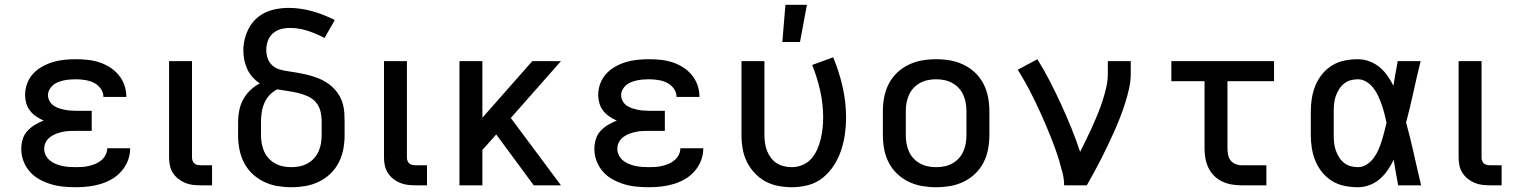

<svg xmlns="http://www.w3.org/2000/svg" viewBox="-20 -776 6340 804"><path d="M298 8Q271 8 245 5.5Q219 3 194 -4.5Q169 -12 146 -24.5Q123 -37 105.5 -56.5Q88 -76 78.5 -101Q69 -126 69 -152Q69 -173 75 -193Q81 -213 95 -228Q109 -243 126.5 -253.5Q144 -264 163 -271Q147 -278 132 -288Q117 -298 106 -312Q95 -326 90 -343.5Q85 -361 85 -378Q85 -403 93.5 -426Q102 -449 118.5 -467Q135 -485 156.5 -497Q178 -509 201 -516Q224 -523 248.5 -525.5Q273 -528 297 -528Q322 -528 346.5 -525.5Q371 -523 394.5 -515.5Q418 -508 439 -495Q460 -482 476 -463Q492 -444 500.5 -420.5Q509 -397 509 -372V-370H413V-371Q413 -390 401 -406Q389 -422 372 -430Q355 -438 335.5 -441Q316 -444 297 -444Q285 -444 272.5 -443Q260 -442 248 -439.5Q236 -437 224 -432.5Q212 -428 202.5 -420Q193 -412 187 -401Q181 -390 181 -377Q181 -365 187 -353.5Q193 -342 203.5 -334.5Q214 -327 226 -323Q238 -319 250 -316.5Q262 -314 274.5 -313Q287 -312 300 -312H364V-228H300Q286 -228 271.5 -227.5Q257 -227 243 -224Q229 -221 215.5 -216Q202 -211 190.5 -202.5Q179 -194 172 -181Q165 -168 165 -153Q165 -139 171.5 -126Q178 -113 189 -104Q200 -95 213.5 -89.5Q227 -84 241 -81Q255 -78 269 -77Q283 -76 298 -76Q312 -76 326 -77Q340 -78 354 -81.5Q368 -85 381 -90.5Q394 -96 405 -105.5Q416 -115 422.5 -128Q429 -141 429 -155H525Q525 -128 515.5 -103.5Q506 -79 488.5 -59Q471 -39 448.5 -26Q426 -13 401 -5.5Q376 2 350 5Q324 8 298 8Z M820 0Q803 0 786.5 -2Q770 -4 754.5 -10.5Q739 -17 726 -27.5Q713 -38 704 -52Q695 -66 691.5 -82.5Q688 -99 688 -115V-520H784V-115Q784 -109 786.5 -102.5Q789 -96 794 -91.5Q799 -87 806 -85.5Q813 -84 820 -84H868V0Z M1200 8Q1170 8 1141 3Q1112 -2 1085 -15Q1058 -28 1036.5 -48.5Q1015 -69 1001.5 -95.5Q988 -122 982.5 -151Q977 -180 977 -210V-266Q977 -290 982 -314.5Q987 -339 999 -360.5Q1011 -382 1029 -399Q1047 -416 1068 -427Q1051 -438 1037.5 -453Q1024 -468 1015.5 -486.5Q1007 -505 1003 -525Q999 -545 999 -565Q999 -589 1005 -613Q1011 -637 1022.5 -658.5Q1034 -680 1052 -697Q1070 -714 1092 -724Q1114 -734 1138.5 -738.5Q1163 -743 1187 -743Q1238 -743 1287.5 -729Q1337 -715 1382 -692L1339 -617Q1305 -635 1268.5 -647Q1232 -659 1194 -659Q1174 -659 1155.5 -654Q1137 -649 1122.5 -636Q1108 -623 1101.5 -604.5Q1095 -586 1095 -567Q1095 -549 1101 -531.5Q1107 -514 1120.5 -502Q1134 -490 1151.5 -485Q1169 -480 1187 -477.5Q1205 -475 1222.5 -472Q1240 -469 1257.5 -465Q1275 -461 1292.5 -455.5Q1310 -450 1326 -442.5Q1342 -435 1356.5 -424.5Q1371 -414 1383 -400.5Q1395 -387 1403.5 -371Q1412 -355 1416.5 -337.5Q1421 -320 1422 -302Q1423 -284 1423 -266V-210Q1423 -180 1417.5 -151Q1412 -122 1398.5 -95.5Q1385 -69 1363.5 -48.5Q1342 -28 1315 -15Q1288 -2 1259 3Q1230 8 1200 8ZM1200 -76Q1218 -76 1235 -79.5Q1252 -83 1267.5 -91.5Q1283 -100 1295 -113Q1307 -126 1314 -142Q1321 -158 1324 -175Q1327 -192 1327 -210V-266Q1327 -288 1322 -309.5Q1317 -331 1303 -347.5Q1289 -364 1268.5 -373Q1248 -382 1227 -387Q1206 -392 1184 -395Q1162 -398 1141 -402Q1123 -393 1109 -378Q1095 -363 1087 -344.5Q1079 -326 1076 -306Q1073 -286 1073 -266V-210Q1073 -192 1076 -175Q1079 -158 1086 -142Q1093 -126 1105 -113Q1117 -100 1132.5 -91.5Q1148 -83 1165 -79.5Q1182 -76 1200 -76Z M1720 0Q1703 0 1686.5 -2Q1670 -4 1654.5 -10.5Q1639 -17 1626 -27.5Q1613 -38 1604 -52Q1595 -66 1591.5 -82.5Q1588 -99 1588 -115V-520H1684V-115Q1684 -109 1686.5 -102.5Q1689 -96 1694 -91.5Q1699 -87 1706 -85.5Q1713 -84 1720 -84H1768V0Z M1904 0V-520H2000V-283L2209 -520H2329L2119 -282L2329 0H2215L2058 -213L2000 -148V0Z M2698 8Q2671 8 2645 5.5Q2619 3 2594 -4.5Q2569 -12 2546 -24.5Q2523 -37 2505.5 -56.5Q2488 -76 2478.5 -101Q2469 -126 2469 -152Q2469 -173 2475 -193Q2481 -213 2495 -228Q2509 -243 2526.5 -253.5Q2544 -264 2563 -271Q2547 -278 2532 -288Q2517 -298 2506 -312Q2495 -326 2490 -343.5Q2485 -361 2485 -378Q2485 -403 2493.5 -426Q2502 -449 2518.5 -467Q2535 -485 2556.5 -497Q2578 -509 2601 -516Q2624 -523 2648.5 -525.5Q2673 -528 2697 -528Q2722 -528 2746.5 -525.5Q2771 -523 2794.5 -515.5Q2818 -508 2839 -495Q2860 -482 2876 -463Q2892 -444 2900.5 -420.5Q2909 -397 2909 -372V-370H2813V-371Q2813 -390 2801 -406Q2789 -422 2772 -430Q2755 -438 2735.5 -441Q2716 -444 2697 -444Q2685 -444 2672.5 -443Q2660 -442 2648 -439.5Q2636 -437 2624 -432.5Q2612 -428 2602.5 -420Q2593 -412 2587 -401Q2581 -390 2581 -377Q2581 -365 2587 -353.5Q2593 -342 2603.5 -334.5Q2614 -327 2626 -323Q2638 -319 2650 -316.5Q2662 -314 2674.5 -313Q2687 -312 2700 -312H2764V-228H2700Q2686 -228 2671.5 -227.5Q2657 -227 2643 -224Q2629 -221 2615.5 -216Q2602 -211 2590.5 -202.5Q2579 -194 2572 -181Q2565 -168 2565 -153Q2565 -139 2571.5 -126Q2578 -113 2589 -104Q2600 -95 2613.5 -89.5Q2627 -84 2641 -81Q2655 -78 2669 -77Q2683 -76 2698 -76Q2712 -76 2726 -77Q2740 -78 2754 -81.5Q2768 -85 2781 -90.5Q2794 -96 2805 -105.5Q2816 -115 2822.5 -128Q2829 -141 2829 -155H2925Q2925 -128 2915.5 -103.5Q2906 -79 2888.5 -59Q2871 -39 2848.5 -26Q2826 -13 2801 -5.5Q2776 2 2750 5Q2724 8 2698 8Z M3296 8Q3267 8 3238.5 2.5Q3210 -3 3185 -16.5Q3160 -30 3140 -51.5Q3120 -73 3107.5 -98.5Q3095 -124 3090 -152.5Q3085 -181 3085 -210V-520H3181V-210Q3181 -193 3183.5 -176.5Q3186 -160 3192 -144.5Q3198 -129 3208 -115.5Q3218 -102 3232 -93Q3246 -84 3262.5 -80Q3279 -76 3296 -76Q3318 -76 3340 -85Q3362 -94 3377 -111Q3392 -128 3401.5 -149Q3411 -170 3416.5 -192.5Q3422 -215 3424.5 -238Q3427 -261 3427 -284Q3427 -340 3414.5 -396Q3402 -452 3381 -504L3469 -536Q3494 -476 3508.5 -412Q3523 -348 3523 -283Q3523 -249 3518 -214Q3513 -179 3502 -146Q3491 -113 3472 -83.5Q3453 -54 3426 -32Q3399 -10 3365 -1Q3331 8 3296 8ZM3256 -600 3269 -756H3359L3330 -600Z M3900 8Q3870 8 3841 3Q3812 -2 3785 -15Q3758 -28 3736.5 -48.5Q3715 -69 3701.5 -95.5Q3688 -122 3682.5 -151Q3677 -180 3677 -210V-310Q3677 -340 3682.5 -369Q3688 -398 3701.5 -424.5Q3715 -451 3736.5 -471.5Q3758 -492 3785 -505Q3812 -518 3841 -523Q3870 -528 3900 -528Q3930 -528 3959 -523Q3988 -518 4015 -505Q4042 -492 4063.5 -471.5Q4085 -451 4098.5 -424.5Q4112 -398 4117.5 -369Q4123 -340 4123 -310V-210Q4123 -180 4117.5 -151Q4112 -122 4098.5 -95.5Q4085 -69 4063.5 -48.5Q4042 -28 4015 -15Q3988 -2 3959 3Q3930 8 3900 8ZM3900 -76Q3918 -76 3935 -79.5Q3952 -83 3967.5 -91.5Q3983 -100 3995 -113Q4007 -126 4014 -142Q4021 -158 4024 -175Q4027 -192 4027 -210V-310Q4027 -328 4024 -345Q4021 -362 4014 -378Q4007 -394 3995 -407Q3983 -420 3967.5 -428.5Q3952 -437 3935 -440.5Q3918 -444 3900 -444Q3882 -444 3865 -440.5Q3848 -437 3832.5 -428.5Q3817 -420 3805 -407Q3793 -394 3786 -378Q3779 -362 3776 -345Q3773 -328 3773 -310V-210Q3773 -192 3776 -175Q3779 -158 3786 -142Q3793 -126 3805 -113Q3817 -100 3832.5 -91.5Q3848 -83 3865 -79.5Q3882 -76 3900 -76Z M4436 0Q4436 -26 4429.5 -51.5Q4423 -77 4415.5 -102.5Q4408 -128 4399 -152.5Q4390 -177 4380.5 -201.5Q4371 -226 4360.5 -250Q4350 -274 4339.5 -298Q4329 -322 4317.5 -345.5Q4306 -369 4294 -392.5Q4282 -416 4269 -438.5Q4256 -461 4242 -484L4324 -528Q4352 -483 4376.5 -435.5Q4401 -388 4423.5 -339Q4446 -290 4466 -240.5Q4486 -191 4503 -140Q4516 -166 4529 -192.5Q4542 -219 4554 -245.5Q4566 -272 4577 -299Q4588 -326 4597 -354Q4606 -382 4612.5 -410.5Q4619 -439 4619 -468V-520H4715V-468Q4715 -436 4708 -405Q4701 -374 4691.5 -344Q4682 -314 4670.5 -284.5Q4659 -255 4646 -226Q4633 -197 4619.5 -168.5Q4606 -140 4591.5 -111.5Q4577 -83 4562 -55.5Q4547 -28 4531 0Z M5179 0Q5158 0 5137.5 -3.5Q5117 -7 5098 -16Q5079 -25 5064 -40Q5049 -55 5040 -74Q5031 -93 5027.5 -113.5Q5024 -134 5024 -155V-436H4885V-520H5315V-436H5120V-155Q5120 -142 5122.5 -128.5Q5125 -115 5133 -104.5Q5141 -94 5153.5 -89Q5166 -84 5179 -84H5283V0Z M5666 8Q5638 8 5610.5 2.5Q5583 -3 5559 -17.5Q5535 -32 5517 -54Q5499 -76 5488.5 -101.5Q5478 -127 5473.5 -154.5Q5469 -182 5469 -210V-310Q5469 -338 5473.5 -365.5Q5478 -393 5488.5 -418.5Q5499 -444 5517 -466Q5535 -488 5559 -502.5Q5583 -517 5610.5 -522.5Q5638 -528 5666 -528Q5690 -528 5713.5 -519.5Q5737 -511 5756 -495.5Q5775 -480 5789.5 -459.5Q5804 -439 5815 -417Q5819 -443 5823.5 -468.5Q5828 -494 5833 -520H5929Q5913 -456 5899 -391.5Q5885 -327 5868 -263Q5886 -198 5900.5 -132Q5915 -66 5931 0H5835Q5830 -27 5825 -53.5Q5820 -80 5816 -107Q5805 -84 5791 -63.5Q5777 -43 5758 -26.5Q5739 -10 5715 -1Q5691 8 5666 8ZM5666 -76Q5686 -76 5703 -87Q5720 -98 5732 -114Q5744 -130 5752 -148.5Q5760 -167 5766 -186Q5772 -205 5777 -224.5Q5782 -244 5786 -263Q5782 -282 5777 -301Q5772 -320 5765.5 -338.5Q5759 -357 5751 -374.5Q5743 -392 5731 -407.5Q5719 -423 5702 -433.5Q5685 -444 5666 -444Q5650 -444 5634.5 -439.5Q5619 -435 5607 -425Q5595 -415 5586.5 -401Q5578 -387 5573 -372Q5568 -357 5566.5 -341.5Q5565 -326 5565 -310V-210Q5565 -194 5566.5 -178.5Q5568 -163 5573 -148Q5578 -133 5586.5 -119Q5595 -105 5607 -95Q5619 -85 5634.5 -80.5Q5650 -76 5666 -76Z M6220 0Q6203 0 6186.5 -2Q6170 -4 6154.5 -10.5Q6139 -17 6126 -27.5Q6113 -38 6104 -52Q6095 -66 6091.5 -82.5Q6088 -99 6088 -115V-520H6184V-115Q6184 -109 6186.5 -102.5Q6189 -96 6194 -91.5Q6199 -87 6206 -85.5Q6213 -84 6220 -84H6268V0Z"/></svg>

Font: Iosevka Aile Medium
Style: Regular
Weight: 500
Designer: Belleve Invis
Foundry: Belleve Invis
Version: Version 27.3.5; ttfautohint (v1.8.4)